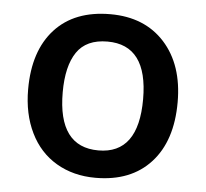

<svg xmlns="http://www.w3.org/2000/svg" viewBox="-45 -597 701 654"><g transform="rotate(5 305.5 -270.0)"><path d="M561 -271Q561 -138.7 493.2 -64.5Q425.3 9.8 304.2 9.8Q228.5 9.8 170.4 -24.4Q112.3 -58.6 81.1 -122.6Q49.8 -186.5 49.8 -271Q49.8 -402.3 117.2 -476.1Q184.6 -549.8 307.1 -549.8Q424.3 -549.8 492.7 -474.4Q561 -398.9 561 -271ZM168 -271Q168 -84 306.2 -84Q442.9 -84 442.9 -271Q442.9 -456.1 305.2 -456.1Q232.9 -456.1 200.4 -408.2Q168 -360.4 168 -271Z"/></g></svg>

Font: f0_1792           
Style: Regular
Weight: 600
Foundry: Ascender Corporation
Version: Version 1.10